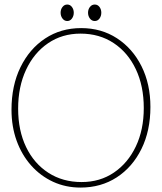

<svg xmlns="http://www.w3.org/2000/svg" viewBox="-20 -836 732 868"><path d="M347 -709Q438 -709 508.8 -663Q579.5 -617 619.8 -536.5Q660 -456 660 -352.5Q660 -245 619.5 -162.8Q579 -80.5 507.8 -34.2Q436.5 12 344 12Q277 12 220 -14.2Q163 -40.5 120.8 -88Q78.5 -135.5 55.2 -199.8Q32 -264 32 -340Q32 -449 72.5 -532Q113 -615 184 -662Q255 -709 347 -709ZM630 -347.5Q630 -447.5 594 -523.2Q558 -599 493.5 -641.5Q429 -684 344 -684Q261 -684 197.2 -640.5Q133.5 -597 97.8 -520.5Q62 -444 62 -345Q62 -246 98 -171.2Q134 -96.5 198.8 -54.8Q263.5 -13 349 -13Q432 -13 495.2 -56Q558.5 -99 594.2 -174.2Q630 -249.5 630 -347.5ZM284 -741Q271 -741 262.5 -752.2Q254 -763.5 254 -778.5Q254 -793.5 262.5 -804.5Q271 -815.5 284 -815.5Q297 -815.5 305.2 -804.5Q313.5 -793.5 313.5 -778.5Q313.5 -763.5 305.2 -752.2Q297 -741 284 -741ZM408.5 -741Q395 -741 386.5 -752.2Q378 -763.5 378 -778.5Q378 -793.5 386.5 -804.5Q395 -815.5 408.5 -815.5Q421.5 -815.5 429.8 -804.5Q438 -793.5 438 -778.5Q438 -763.5 429.8 -752.2Q421.5 -741 408.5 -741Z"/></svg>

Font: Fraunces 144pt SuperSoft Thin
Style: Regular
Weight: 100
Version: Version 1.000;[0bf87f6ff]